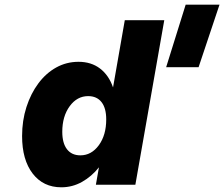

<svg xmlns="http://www.w3.org/2000/svg" viewBox="-20 -786 954 817"><path d="M770 -766H914L825 -500H687ZM679 -700 556 0H388L401 -74Q370 -35 329 -12Q288 11 241 11Q164 11 119 -47.5Q74 -106 74 -207Q74 -273 92.5 -330.5Q111 -388 143.5 -431.5Q176 -475 219.5 -499Q263 -523 314 -523Q368 -523 405.5 -494.5Q443 -466 461 -414L511 -700ZM245 -225Q245 -177 265 -151Q285 -125 322 -125Q369 -125 400.5 -168Q432 -211 432 -278Q432 -326 412 -351.5Q392 -377 355 -377Q308 -377 276.5 -334Q245 -291 245 -225Z"/></svg>

Font: Overused Grotesk ExtraBold
Style: Italic
Weight: 800
Italic angle: -10°
Version: Version 0.003